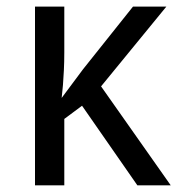

<svg xmlns="http://www.w3.org/2000/svg" viewBox="-20 -556 536 576"><path d="M392.1 0 226.1 -238.8 172.9 -199.2V0H85V-536.1H172.9V-398.9Q172.9 -369.6 171.6 -344.7Q170.4 -319.8 168.9 -301.3Q167 -279.8 165 -262.2L229 -348.1L378.9 -536.1H479L283.2 -296.9L492.2 0Z"/></svg>

Font: Droid Sans
Style: Regular
Weight: 400
Foundry: Ascender Corporation
Version: Version 1.00 build 114